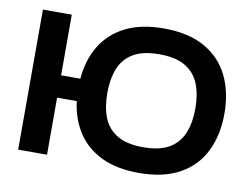

<svg xmlns="http://www.w3.org/2000/svg" viewBox="-75 -776 1151 891"><g transform="rotate(10 501.0 -330.5)"><path d="M196 0H60L60.3 -660H196.3V-374.3H287Q294 -462.3 334 -529.3Q374 -596.3 447.5 -633.8Q521 -671.3 629.3 -671.3Q746.3 -671.3 823 -627.5Q899.7 -583.7 936.7 -506.8Q973.7 -430 973.7 -331Q973.7 -231 936.7 -154.2Q899.7 -77.3 823 -34Q746.3 9.3 629.3 9.3Q525 9.3 452.8 -25.7Q380.7 -60.7 339.8 -123.3Q299 -186 288.7 -269H196ZM629.3 -111.7Q706.3 -111.7 751.7 -138.7Q797 -165.7 816.8 -214.8Q836.7 -264 836.7 -331Q836.7 -397.3 816.8 -446.5Q797 -495.7 751.7 -522.7Q706.3 -549.7 629.3 -549.7Q552 -549.7 506.5 -522.7Q461 -495.7 441.3 -446.5Q421.7 -397.3 421.7 -331Q421.7 -264 441.3 -214.8Q461 -165.7 506.5 -138.7Q552 -111.7 629.3 -111.7Z"/></g></svg>

Font: Nata Sans
Style: Regular
Weight: 400
Designer: Daniel Uzquiano Cruz
Version: Version 1.001